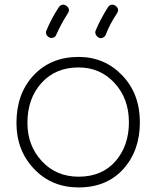

<svg xmlns="http://www.w3.org/2000/svg" viewBox="-20 -800 683 840"><path d="M324 20Q206 20 129 -61Q52 -142 52 -262Q52 -391 127.5 -471Q203 -551 324 -551Q437 -551 514.5 -470.5Q592 -390 592 -265Q592 -141 519.5 -60.5Q447 20 324 20ZM324 -27Q426 -27 485 -94.5Q544 -162 544 -265Q544 -369 481 -437Q418 -505 324 -505Q223 -505 161.5 -437Q100 -369 100 -262Q100 -163 163 -95Q226 -27 324 -27ZM196 -636Q187 -640 183 -649Q179 -658 183 -666Q203 -716 237 -768Q251 -787 270 -775Q289 -761 277 -742Q248 -697 226 -648Q223 -639 213.5 -635.5Q204 -632 196 -636ZM413 -635Q404 -639 399.5 -648Q395 -657 398 -665Q418 -714 452 -768Q466 -787 485 -775Q504 -761 492 -742Q460 -694 443 -649Q440 -640 430.5 -635.5Q421 -631 413 -635Z"/></svg>

Font: Hoogli
Style: Regular
Weight: 400
Designer: Anand Singh Naorem
Foundry: Brand New Type
Version: Version 1.00 b007